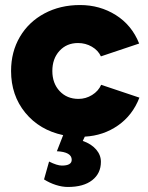

<svg xmlns="http://www.w3.org/2000/svg" viewBox="-20 -532 588 763"><path d="M155 181 175 110Q207 126 226 126Q265 126 265 103Q265 72 206 69L231 5Q137 -15 80.5 -84Q24 -153 24 -250Q24 -326 59 -385.5Q94 -445 156.5 -478.5Q219 -512 298 -512Q377 -512 440.5 -472Q504 -432 533 -359L381 -308Q370 -332 345 -346.5Q320 -361 290 -361Q245 -361 216.5 -330Q188 -299 188 -250Q188 -201 217 -170Q246 -139 292 -139Q321 -139 346 -154.5Q371 -170 382 -195L534 -144Q507 -74 449 -33.5Q391 7 317 11L309 28Q343 40 362 62Q381 84 381 111Q381 157 346.5 184Q312 211 250 211Q227 211 202 203Q177 195 155 181Z"/></svg>

Font: Oak Sans ExtraBold
Style: Regular
Weight: 800
Designer: Erik Kennedy, Walven
Foundry: Erik Kennedy, Walven
Version: Version 1.000